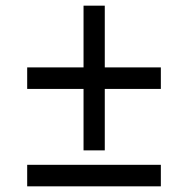

<svg xmlns="http://www.w3.org/2000/svg" viewBox="-20 -658 665 678"><path d="M275 -127V-344H76V-420H275V-638H350V-420H548V-344H350V-127ZM76 0V-76H548V0Z"/></svg>

Font: Archivo SemiBold
Style: Regular
Weight: 400
Version: Version 2.001